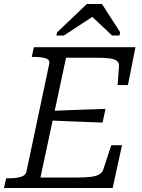

<svg xmlns="http://www.w3.org/2000/svg" viewBox="-39 -948 714 968"><path d="M576 -216 529 0H-19L-8 -49H3Q39 -49 65 -56Q91 -63 95 -86L209 -625Q214 -647 191.5 -654Q169 -661 132 -661H121L132 -710H644L606 -519H554L561 -613Q562 -631 551 -640.5Q540 -650 514 -653.5Q488 -657 445 -657H294L165 -53H349Q392 -53 419.5 -56.5Q447 -60 462.5 -69.5Q478 -79 483 -97L522 -216ZM215 -389Q262 -391 308 -392.5Q354 -394 400.5 -396Q447 -398 493 -399L478 -330Q433 -332 387 -333.5Q341 -335 295.5 -337Q250 -339 204 -341ZM475 -928H399L249 -785L245 -769H283L457 -883L403 -885L526 -769H563L567 -785Z"/></svg>

Font: Roboto Serif Light
Style: Italic
Weight: 300
Italic angle: -10°
Version: Version 1.007